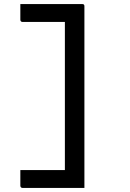

<svg xmlns="http://www.w3.org/2000/svg" viewBox="-20 -776 640 944"><path d="M80 -756H384Q387 -756 389 -755.5Q391 -755 392.5 -753.5Q394 -752 394.5 -750Q395 -748 395 -745Q395 -646 395 -545.5Q395 -445 395 -345.5Q395 -246 395 -146Q395 -46 395 54Q395 77 395 101Q395 125 395 148Q385 148 375 148Q365 148 355 148H91Q86 148 83 145Q80 142 80 137Q80 118 80 99.5Q80 81 80 60H299Q299 -30 299 -121.5Q299 -213 299 -304Q299 -395 299 -486Q299 -577 299 -668H91Q86 -668 83 -671Q80 -674 80 -679Q80 -698 80 -717Q80 -736 80 -756Z"/></svg>

Font: RecMonoLinear Nerd Font Mono
Style: Regular
Weight: 400
Monospace: yes
Version: Version 1.085; ttfautohint (v1.8.4.7-5d5b);Nerd Fonts 3.2.1